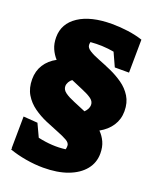

<svg xmlns="http://www.w3.org/2000/svg" viewBox="-158 -762 854 1053"><g transform="rotate(20 269.0 -236.0)"><path d="M224 199Q175 199 122.5 190Q70 181 25 165L29 159H26L28 -28L111 -22L146 53Q231 72 306 62Q309 56 309 41Q309 24 287 11.5Q265 -1 230 -14.5Q195 -28 155.5 -45Q116 -62 81 -87Q46 -112 24 -148.5Q2 -185 2 -237Q2 -285 25.5 -322Q49 -359 92 -382Q72 -404 59.5 -432.5Q47 -461 47 -498Q47 -578 117.5 -624.5Q188 -671 311 -671Q358 -671 405 -664.5Q452 -658 491 -645L489 -452H406L370 -531Q304 -543 233 -537Q232 -532 231.5 -528.5Q231 -525 231 -521Q231 -504 253 -490Q275 -476 310 -462.5Q345 -449 384.5 -431.5Q424 -414 459 -389.5Q494 -365 516 -329.5Q538 -294 538 -244Q538 -197 513.5 -159.5Q489 -122 445 -98Q467 -76 480 -47.5Q493 -19 493 19Q493 73 460 113.5Q427 154 367 176.5Q307 199 224 199ZM186 -263Q186 -242 207 -227Q228 -212 261.5 -198.5Q295 -185 332 -169Q354 -191 354 -214Q354 -235 333.5 -249.5Q313 -264 280 -277.5Q247 -291 211 -307Q200 -300 193 -287.5Q186 -275 186 -263Z"/></g></svg>

Font: Piazzolla Black
Style: Regular
Weight: 900
Designer: Juan Pablo del Peral
Foundry: Huerta Tipografica
Version: Version 1.330